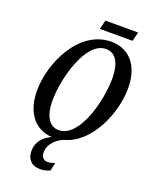

<svg xmlns="http://www.w3.org/2000/svg" viewBox="-192 -944 1012 1285"><g transform="rotate(20 314.0 -302.0)"><path d="M313 -779H546L562 -844H329ZM327 224 339 167C318 174 303 178 287 178C261 178 242 158 242 127C242 59 300 18 339 2C529 -48 627 -300 627 -469C627 -646 530 -725 417 -725C186 -725 59 -444 59 -248C59 -84 144 5 258 11C201 37 162 81 162 143C162 205 197 240 257 240C282 240 306 234 327 224ZM285 -48C225 -48 179 -100 179 -221C179 -377 255 -667 399 -667C463 -667 505 -613 505 -494C505 -337 432 -48 285 -48Z"/></g></svg>

Font: Noto Serif Condensed Semi
Style: Italic
Weight: 600
Width: 3
Italic angle: -12°
Designer: Monotype Design Team
Foundry: Monotype Imaging Inc.
Version: Version 1.901